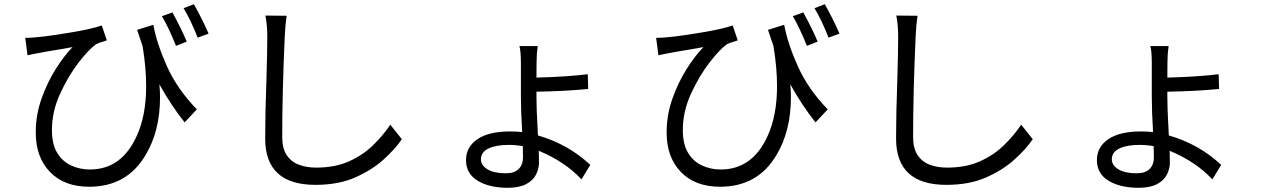

<svg xmlns="http://www.w3.org/2000/svg" viewBox="-20 -837 6040 913"><path d="M817 -619Q782 -706 750 -760L800 -778Q845 -695 868 -639ZM404 51Q286 51 218 -19Q150 -89 150 -207Q150 -291 177.5 -368Q205 -445 244.5 -508Q284 -571 325 -613L251 -600Q200 -592 165 -585L133 -579Q123 -576 111 -574L100 -657Q168 -657 319 -683Q416 -699 464 -716L488 -645Q481 -642 470 -639Q451 -634 437 -627Q403 -603 354.5 -540.5Q306 -478 266.5 -393Q227 -308 227 -218Q227 -151 252 -110Q277 -69 318.5 -50Q360 -31 407 -31Q558 -31 630 -190Q675 -288 675 -428Q675 -515 658 -618L632 -695L709 -719Q726 -628 774.5 -520.5Q823 -413 916 -317L858 -255Q794 -335 738 -436Q741 -405 741 -375Q741 -215 673 -101Q584 51 404 51ZM920 -658Q887 -742 853 -798L902 -817Q942 -746 972 -677Z M1480 42Q1241 42 1241 -178Q1241 -297 1247 -460Q1251 -592 1251 -663Q1251 -719 1242 -763L1343 -762Q1336 -713 1334 -663Q1322 -398 1322 -185Q1322 -132 1343 -100Q1364 -68 1400.5 -54Q1437 -40 1483 -40Q1573 -40 1639 -69.5Q1705 -99 1753 -145.5Q1801 -192 1836 -244L1891 -175Q1858 -127 1803 -77.5Q1748 -28 1668.5 7Q1589 42 1480 42Z M2385 -13Q2426 -13 2446.5 -33.5Q2467 -54 2467 -89L2466 -142Q2433 -148 2398 -148Q2339 -148 2303 -131Q2267 -114 2267 -79Q2267 -51 2298 -32Q2329 -13 2385 -13ZM2394 56Q2307 56 2251.5 22.5Q2196 -11 2196 -76Q2196 -138 2250 -175Q2304 -212 2406 -212Q2435 -212 2463 -209Q2457 -310 2457 -380V-537Q2457 -593 2450 -618H2537Q2535 -606 2533 -582Q2531 -558 2531 -468Q2678 -472 2775 -484L2777 -414Q2665 -403 2531 -401V-375Q2531 -319 2536 -234L2538 -193Q2681 -152 2787 -53L2745 16Q2667 -68 2542 -120L2543 -65Q2543 -34 2528.5 -6Q2514 22 2481 39Q2448 56 2394 56Z M3817 -619Q3782 -706 3750 -760L3800 -778Q3845 -695 3868 -639ZM3404 51Q3286 51 3218 -19Q3150 -89 3150 -207Q3150 -291 3177.5 -368Q3205 -445 3244.5 -508Q3284 -571 3325 -613L3251 -600Q3200 -592 3165 -585L3133 -579Q3123 -576 3111 -574L3100 -657Q3168 -657 3319 -683Q3416 -699 3464 -716L3488 -645Q3481 -642 3470 -639Q3451 -634 3437 -627Q3403 -603 3354.5 -540.5Q3306 -478 3266.5 -393Q3227 -308 3227 -218Q3227 -151 3252 -110Q3277 -69 3318.5 -50Q3360 -31 3407 -31Q3558 -31 3630 -190Q3675 -288 3675 -428Q3675 -515 3658 -618L3632 -695L3709 -719Q3726 -628 3774.5 -520.5Q3823 -413 3916 -317L3858 -255Q3794 -335 3738 -436Q3741 -405 3741 -375Q3741 -215 3673 -101Q3584 51 3404 51ZM3920 -658Q3887 -742 3853 -798L3902 -817Q3942 -746 3972 -677Z M4480 42Q4241 42 4241 -178Q4241 -297 4247 -460Q4251 -592 4251 -663Q4251 -719 4242 -763L4343 -762Q4336 -713 4334 -663Q4322 -398 4322 -185Q4322 -132 4343 -100Q4364 -68 4400.5 -54Q4437 -40 4483 -40Q4573 -40 4639 -69.5Q4705 -99 4753 -145.5Q4801 -192 4836 -244L4891 -175Q4858 -127 4803 -77.5Q4748 -28 4668.5 7Q4589 42 4480 42Z M5385 -13Q5426 -13 5446.5 -33.5Q5467 -54 5467 -89L5466 -142Q5433 -148 5398 -148Q5339 -148 5303 -131Q5267 -114 5267 -79Q5267 -51 5298 -32Q5329 -13 5385 -13ZM5394 56Q5307 56 5251.5 22.5Q5196 -11 5196 -76Q5196 -138 5250 -175Q5304 -212 5406 -212Q5435 -212 5463 -209Q5457 -310 5457 -380V-537Q5457 -593 5450 -618H5537Q5535 -606 5533 -582Q5531 -558 5531 -468Q5678 -472 5775 -484L5777 -414Q5665 -403 5531 -401V-375Q5531 -319 5536 -234L5538 -193Q5681 -152 5787 -53L5745 16Q5667 -68 5542 -120L5543 -65Q5543 -34 5528.5 -6Q5514 22 5481 39Q5448 56 5394 56Z"/></svg>

Font: Source Han Sans & Saira Hybrid
Style: Regular
Weight: 400
Designer: Ryoko NISHIZUKA 西塚涼子 (kana & ideographs); Paul D. Hunt (Latin, Greek & Cyrillic); Wenlong ZHANG 张文龙 (bopomofo); Sandoll 
Foundry: Adobe Systems Incorporated
Version: Version 1.00;August 2, 2021;FontCreator 13.0.0.2675 64-bit